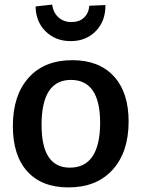

<svg xmlns="http://www.w3.org/2000/svg" viewBox="-20 -805 616 836"><path d="M540 -276Q540 -143 470.5 -66Q401 11 278 11Q162 11 99 -58.5Q36 -128 36 -256Q36 -390 104.5 -466.5Q173 -543 295 -543Q411 -543 475.5 -473Q540 -403 540 -276ZM161 -262Q161 -167 192 -121Q223 -75 284 -75Q350 -75 383 -124.5Q416 -174 416 -270Q416 -457 289 -457Q161 -457 161 -262ZM135 -777 207 -785Q212 -750 234.5 -729.5Q257 -709 291 -709Q325 -709 345.5 -728Q366 -747 369 -780L439 -783Q440 -714 397.5 -670Q355 -626 288 -626Q222 -626 179 -668Q136 -710 135 -777Z"/></svg>

Font: Bitter Pro SemiBold
Style: Regular
Weight: 600
Designer: Sol Matas, and Bitter project Authors
Foundry: Sol Matas
Version: Version 1.010